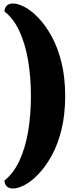

<svg xmlns="http://www.w3.org/2000/svg" viewBox="-20 -805 416 1093"><path d="M54 268Q83 268 121.5 247.5Q160 227 200 185Q240 143 274.5 80.5Q309 18 330 -67Q351 -152 351 -258Q351 -365 330 -449.5Q309 -534 274.5 -597Q240 -660 200 -702Q160 -744 121.5 -764.5Q83 -785 54 -785Q9 -785 5 -740Q57 -700 90.5 -627.5Q124 -555 140 -460.5Q156 -366 156 -257Q156 -150 140 -56Q124 38 90.5 110Q57 182 5 223Q9 268 54 268Z"/></svg>

Font: Petrona Black
Style: Regular
Weight: 900
Designer: Ringo R. Seeber
Foundry: Ringo R. Seeber
Version: Version 2.001; ttfautohint (v1.8.3)